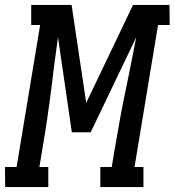

<svg xmlns="http://www.w3.org/2000/svg" viewBox="-48 -755 705 775"><path d="M147 0H-27L-28 -81H19L114 -654H78V-735H241L300 -340L489 -735H636L637 -654H590L495 -81H531V0H357V-81H403L414 -147Q425 -211 436.5 -275.5Q448 -340 462 -404L477 -478Q483 -510 489.5 -541.5Q496 -573 502 -605L318 -221H242L186 -605Q182 -573 177.5 -541.5Q173 -510 169 -478L160 -404Q152 -340 142.5 -275.5Q133 -211 122 -147L111 -81H147Z"/></svg>

Font: Iosevka HT Medium Extended
Style: Italic
Weight: 500
Width: 7
Italic angle: -9°
Monospace: yes
Designer: Belleve Invis
Foundry: Belleve Invis
Version: Version 32.3.0; ttfautohint (v1.8.4)